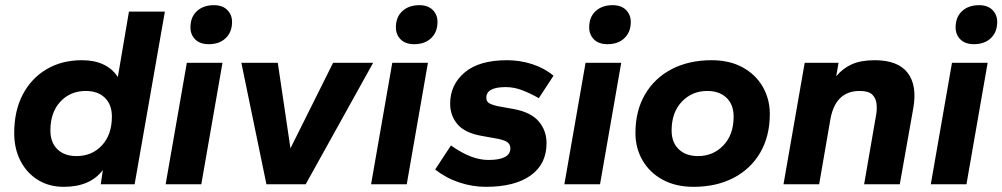

<svg xmlns="http://www.w3.org/2000/svg" viewBox="-20 -713 3879 743"><path d="M227 10Q170 10 127 -16.5Q84 -43 59.5 -90Q35 -137 35 -198Q35 -284 68 -347Q101 -410 160 -445Q219 -480 297 -480Q393 -480 436 -415L479 -668H618L501 0H370L378 -55Q329 10 227 10ZM276 -109Q336 -109 374.5 -150.5Q413 -192 413 -262Q413 -308 386 -334.5Q359 -361 312 -361Q252 -361 213.5 -319.5Q175 -278 175 -208Q175 -162 202 -135.5Q229 -109 276 -109Z M788 -542Q754 -542 735.5 -560.5Q717 -579 717 -607Q717 -647 742 -670Q767 -693 808 -693Q841 -693 859.5 -674.5Q878 -656 878 -628Q878 -589 853.5 -565.5Q829 -542 788 -542ZM621 0 703 -470H841L759 0Z M1011 0 914 -470H1055L1104 -139L1269 -470H1424L1163 0Z M1583 -542Q1549 -542 1530.5 -560.5Q1512 -579 1512 -607Q1512 -647 1537 -670Q1562 -693 1603 -693Q1636 -693 1654.5 -674.5Q1673 -656 1673 -628Q1673 -589 1648.5 -565.5Q1624 -542 1583 -542ZM1416 0 1498 -470H1636L1554 0Z M1860 10Q1808 10 1757 -7Q1706 -24 1664 -57L1725 -150Q1768 -120 1803 -107Q1838 -94 1870 -94Q1955 -94 1955 -139Q1955 -153 1945 -161.5Q1935 -170 1906 -176L1845 -187Q1780 -198 1751 -231.5Q1722 -265 1722 -312Q1722 -385 1778 -432.5Q1834 -480 1942 -480Q1992 -480 2039 -465Q2086 -450 2122 -420L2065 -333Q2036 -350 2003 -363Q1970 -376 1937 -376Q1862 -376 1862 -335Q1862 -321 1871.5 -314.5Q1881 -308 1907 -302L1968 -291Q2034 -279 2064.5 -243.5Q2095 -208 2095 -159Q2095 -78 2033.5 -34Q1972 10 1860 10Z M2331 -542Q2297 -542 2278.5 -560.5Q2260 -579 2260 -607Q2260 -647 2285 -670Q2310 -693 2351 -693Q2384 -693 2402.5 -674.5Q2421 -656 2421 -628Q2421 -589 2396.5 -565.5Q2372 -542 2331 -542ZM2164 0 2246 -470H2384L2302 0Z M2664 10Q2595 10 2544.5 -17.5Q2494 -45 2466.5 -92.5Q2439 -140 2439 -198Q2439 -284 2476 -347.5Q2513 -411 2579.5 -445.5Q2646 -480 2734 -480Q2803 -480 2853.5 -452.5Q2904 -425 2931.5 -377.5Q2959 -330 2959 -272Q2959 -186 2922 -122.5Q2885 -59 2818.5 -24.5Q2752 10 2664 10ZM2681 -109Q2740 -109 2779.5 -150.5Q2819 -192 2819 -262Q2819 -308 2791.5 -334.5Q2764 -361 2717 -361Q2658 -361 2618.5 -319.5Q2579 -278 2579 -208Q2579 -162 2606.5 -135.5Q2634 -109 2681 -109Z M3012 0 3094 -470H3225L3216 -418Q3242 -449 3277 -464.5Q3312 -480 3365 -480Q3455 -480 3492.5 -431Q3530 -382 3514 -293L3462 0H3324L3371 -272Q3374 -290 3372 -311Q3370 -332 3356 -346.5Q3342 -361 3307 -361Q3212 -361 3193 -249L3150 0Z M3749 -542Q3715 -542 3696.5 -560.5Q3678 -579 3678 -607Q3678 -647 3703 -670Q3728 -693 3769 -693Q3802 -693 3820.5 -674.5Q3839 -656 3839 -628Q3839 -589 3814.5 -565.5Q3790 -542 3749 -542ZM3582 0 3664 -470H3802L3720 0Z"/></svg>

Font: Gantari
Style: Bold Italic
Weight: 700
Italic angle: -10°
Designer: Anugrah Pasau
Foundry: Lafontype
Version: Version 1.000; ttfautohint (v1.8.4.7-5d5b)